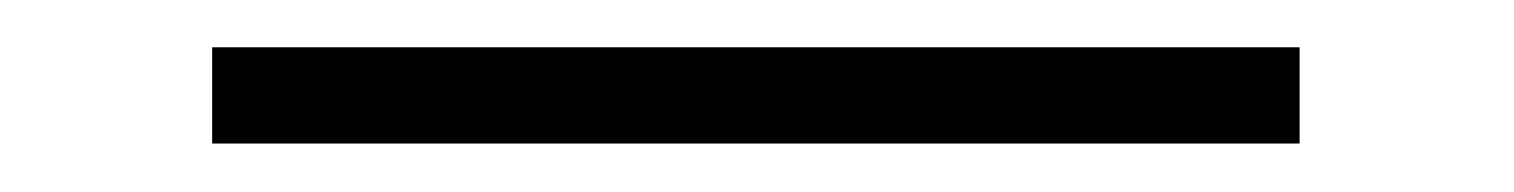

<svg xmlns="http://www.w3.org/2000/svg" viewBox="-20 95 631 80"><path d="M68.8 114.7ZM68.4 154.8V114.7H521.5V154.8Z"/></svg>

Font: TypoPRO Playfair Display SC
Style: Regular
Weight: 400
Designer: Claus Eggers Sørensen
Foundry: Claus Eggers Sørensen
Version: Version 1.004;PS 001.004;hotconv 1.0.70;makeotf.lib2.5.58329